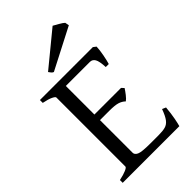

<svg xmlns="http://www.w3.org/2000/svg" viewBox="-236 -852 928 928"><g transform="rotate(-45 228.0 -388.0)"><path d="M398.9 -554.7Q397.9 -531.7 392.1 -501.2Q386.2 -470.7 380.9 -453.6H360.4Q358.4 -495.1 349.4 -510.3Q340.3 -525.4 323.7 -525.4H135.7L148.9 -565.9H384.3ZM353 -317.4Q345.2 -305.2 333.3 -289.8Q321.3 -274.4 311.5 -267.6Q297.9 -280.8 279.1 -286.4Q260.3 -292 222.7 -292H129.4L139.6 -330.1H341.3ZM428.2 -109.4Q424.8 -70.8 419.2 -41.7Q413.6 -12.7 409.7 0H22.5V-19Q52.7 -25.4 70.1 -33Q87.4 -40.5 87.4 -46.4V-518.6Q87.4 -523.9 71 -532Q54.7 -540 22.5 -546.4V-565.9H224.6V-546.4Q194.3 -543.5 176.8 -539.1Q159.2 -534.7 159.2 -528.3V-68.8Q159.2 -55.7 175.5 -47.9Q191.9 -40 251 -40H308.6Q336.4 -40 353.8 -44.7Q371.1 -49.3 383.8 -65.9Q396.5 -82.5 409.2 -117.7ZM166 -613.8Q158.2 -617.2 155.3 -621.3Q152.3 -625.5 146 -633.8L319.8 -776.4Q329.6 -771 347.9 -760.5Q366.2 -750 373 -743.2L377 -722.7Z"/></g></svg>

Font: Dai Banna SIL Light
Style: Regular
Weight: 300
Designer: Victor Gaultney
Foundry: SIL International
Version: Version 4.000